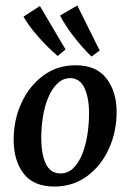

<svg xmlns="http://www.w3.org/2000/svg" viewBox="-20 -670 476 703"><path d="M179 13Q103 13 66.5 -34.5Q30 -82 30 -159Q30 -231 58.5 -293Q87 -355 138 -393Q189 -431 257 -431Q333 -431 370 -382.5Q407 -334 407 -260Q407 -188 379 -126Q351 -64 299.5 -25.5Q248 13 179 13ZM199 -35Q227 -34 247.5 -53.5Q268 -73 281 -105.5Q294 -138 300 -177Q306 -216 306 -254Q306 -312 289.5 -347.5Q273 -383 238 -384Q211 -384 190.5 -364.5Q170 -345 156.5 -312.5Q143 -280 137 -241.5Q131 -203 131 -165Q131 -106 147.5 -71Q164 -36 199 -35ZM345 -485 315 -463Q280 -497 249 -537.5Q218 -578 200 -613L263 -650ZM220 -489 191 -465Q155 -496 120.5 -535Q86 -574 66 -609L126 -648Z"/></svg>

Font: Yrsa Medium
Style: Italic
Weight: 500
Italic angle: -7.10001°
Designer: Anna Giedrys (Yrsa+Rasa design), David Brezina (Yrsa art-direction, Rasa art-direction, design)
Foundry: Rosetta Type Foundry
Version: Version 2.004